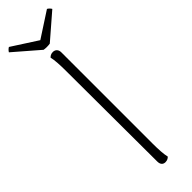

<svg xmlns="http://www.w3.org/2000/svg" viewBox="-310 -851 860 860"><g transform="rotate(-45 119.5 -421.5)"><path d="M139 -733 257 -835C254 -841 246 -849 240 -852L120 -774L-1 -852C-7 -849 -15 -841 -18 -835L100 -733C112 -731 127 -731 139 -733ZM130 9C143 9 151 3 155 -2C150 -21 148 -54 148 -94V-669C148 -687 137 -697 122 -697C109 -697 102 -691 97 -686C102 -667 104 -634 104 -594L106 -19C106 -1 115 9 130 9Z"/></g></svg>

Font: Arima Koshi ExtraLight
Style: Regular
Weight: 275
Designer: Joana Correia and Natanael Gama
Foundry: NDISCOVER
Version: Version 1.019;PS 001.019;hotconv 1.0.88;makeotf.lib2.5.64775